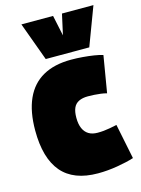

<svg xmlns="http://www.w3.org/2000/svg" viewBox="-120 -858 689 937"><g transform="rotate(-15 224.0 -389.5)"><path d="M14 -271Q14 -366 43 -430.5Q72 -495 129.5 -527.5Q187 -560 272 -560Q302 -560 331.5 -557.5Q361 -555 387 -551Q413 -547 431 -541L400 -356Q385 -360 369 -362Q353 -364 337 -365Q321 -366 305 -366Q278 -366 259.5 -357Q241 -348 232.5 -329Q224 -310 224 -279Q224 -247 233.5 -225.5Q243 -204 261 -193Q279 -182 306 -182Q322 -182 337.5 -183.5Q353 -185 369 -188Q385 -191 404 -195L440 -18Q406 -7 355.5 1.5Q305 10 257 10Q134 10 74 -60.5Q14 -131 14 -271ZM447 -789 374 -595H154L83 -789H243L265 -685L288 -789Z"/></g></svg>

Font: Georama SemiCondensed Black
Style: Regular
Weight: 900
Width: 4
Designer: Jean-Baptiste Levee
Foundry: Production Type
Version: Version 1.001